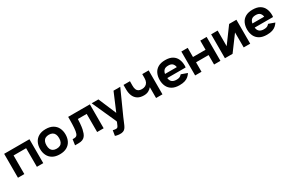

<svg xmlns="http://www.w3.org/2000/svg" viewBox="156 -1875 5229 3476"><g transform="rotate(-30 2770.5 -137.0)"><path d="M181 0H48V-500H576.7V0H443.7L443.3 -389.3H181Z M920.5 12.7Q831.7 12.7 772.5 -21.3Q713.3 -55.3 683.8 -114.7Q654.3 -174 654.3 -250Q654.3 -325 683.8 -384.5Q713.3 -444 772.6 -478.3Q831.9 -512.7 920.7 -512.7Q1009.1 -512.7 1068.4 -478.3Q1127.7 -444 1157 -384.5Q1186.3 -325 1186.3 -250Q1186.3 -174 1157 -114.7Q1127.7 -55.3 1068.4 -21.3Q1009.1 12.7 920.5 12.7ZM920.6 -104.7Q964.3 -104.7 993.5 -120.8Q1022.7 -137 1037.5 -169.2Q1052.3 -201.3 1052.3 -250Q1052.3 -297.7 1037.5 -329.8Q1022.7 -362 993.4 -378.7Q964.1 -395.3 920.6 -395.3Q877 -395.3 847.3 -378.7Q817.7 -362 802.8 -329.8Q788 -297.7 788 -250Q788 -201.3 802.8 -169.2Q817.7 -137 847.2 -120.8Q876.8 -104.7 920.6 -104.7Z M1839.7 -500 1839.3 0H1703.3V-379H1518.7Q1517.3 -334 1514.2 -294.7Q1511 -255.3 1507 -224.8Q1503 -194.3 1499 -176Q1490.3 -135.3 1478 -101.7Q1465.7 -68 1445.5 -43.5Q1425.3 -19 1392.8 -5.3Q1360.3 8.3 1310.3 8.3H1236.7L1254 -110H1287.3Q1319 -110 1336 -123.8Q1353 -137.7 1360.7 -160.3Q1368.3 -183 1373.3 -209.3Q1378 -238 1380.5 -273.3Q1383 -308.7 1384.3 -347.3Q1385.7 -386 1385.8 -425Q1386 -464 1386 -500Z M2475 -500 2249.7 0 2227 53.7Q2207 102.3 2191 138.5Q2175 174.7 2156.3 197.5Q2137.7 220.3 2108.7 230.8Q2079.7 241.3 2034 238.7Q2020.7 238 2003.8 235.3Q1987 232.7 1971.8 229.2Q1956.7 225.7 1946.7 221.3L1964.7 112.3Q1966.7 113.3 1979.8 116.3Q1993 119.3 2006.3 120.7Q2037.7 125.3 2052.3 117.5Q2067 109.7 2077.3 86.2Q2087.7 62.7 2106.3 18.7L2103 0L1877.7 -500H2018.3L2176.3 -127.3L2334.3 -500Z M2935 -500H3069L3068.7 0H2935V-226Q2907.3 -192 2867.2 -170.8Q2827 -149.7 2771 -149.7Q2692.3 -149.7 2642 -182Q2591.7 -214.3 2567.3 -272Q2543 -329.7 2543 -405.7V-500H2677.7L2676.7 -408.7Q2676.3 -359.7 2688.5 -328.5Q2700.7 -297.3 2727.2 -282.2Q2753.7 -267 2795.3 -267Q2837.7 -267 2868.7 -283.5Q2899.7 -300 2916.7 -332.7Q2933.7 -365.3 2934.3 -414Z M3674.7 -211 3291.7 -211.3Q3296.3 -158 3328.8 -129.5Q3361.3 -101 3422.3 -101Q3457 -101 3477.7 -107.8Q3498.3 -114.7 3511.3 -125.8Q3524.3 -137 3536 -149L3661.7 -103.7Q3640.3 -70.3 3610.7 -44Q3581 -17.7 3535.8 -2.5Q3490.7 12.7 3422.3 12.7Q3330.3 12.7 3270.8 -21.3Q3211.3 -55.3 3182.8 -114.7Q3154.3 -174 3154.3 -250Q3154.3 -325 3182.2 -384.5Q3210 -444 3268.5 -478.3Q3327 -512.7 3419 -512.7Q3511.3 -512.7 3568.5 -478.3Q3625.7 -444 3652 -384.5Q3678.3 -325 3678.3 -250Q3678.3 -239.3 3677.3 -230.2Q3676.3 -221 3674.7 -211ZM3293 -296.3H3539.7Q3534.3 -341 3506.7 -370Q3479 -399 3419 -399Q3359 -399 3330.3 -372Q3301.7 -345 3293 -296.3Z M3885 0H3752V-500H3885V-308.7H4147.7V-500H4280.7V0H4147.7L4147.3 -198H3885Z M4375 -500H4511V-173.3L4751 -500H4903V0H4767L4766.3 -313L4534.3 0L4374.7 -0.3Z M5501.7 -211 5118.7 -211.3Q5123.3 -158 5155.8 -129.5Q5188.3 -101 5249.3 -101Q5284 -101 5304.7 -107.8Q5325.3 -114.7 5338.3 -125.8Q5351.3 -137 5363 -149L5488.7 -103.7Q5467.3 -70.3 5437.7 -44Q5408 -17.7 5362.8 -2.5Q5317.7 12.7 5249.3 12.7Q5157.3 12.7 5097.8 -21.3Q5038.3 -55.3 5009.8 -114.7Q4981.3 -174 4981.3 -250Q4981.3 -325 5009.2 -384.5Q5037 -444 5095.5 -478.3Q5154 -512.7 5246 -512.7Q5338.3 -512.7 5395.5 -478.3Q5452.7 -444 5479 -384.5Q5505.3 -325 5505.3 -250Q5505.3 -239.3 5504.3 -230.2Q5503.3 -221 5501.7 -211ZM5120 -296.3H5366.7Q5361.3 -341 5333.7 -370Q5306 -399 5246 -399Q5186 -399 5157.3 -372Q5128.7 -345 5120 -296.3Z"/></g></svg>

Font: Nata Sans
Style: Regular
Weight: 400
Designer: Daniel Uzquiano Cruz
Version: Version 1.001